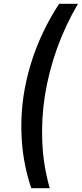

<svg xmlns="http://www.w3.org/2000/svg" viewBox="-20 -799 434 1019"><path d="M294 -779Q221 -668 173 -544.5Q125 -421 105 -290Q87 -167 96.5 -43Q106 81 146 200H244Q210 81 204.5 -43Q199 -167 218 -290Q260 -551 394 -779Z"/></svg>

Font: Jost* 500 Medium Italic
Style: Italic
Weight: 500
Italic angle: -10°
Version: Version 3.200; ttfautohint (v0.97) -l 8 -r 50 -G 200 -x 14 -